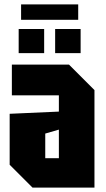

<svg xmlns="http://www.w3.org/2000/svg" viewBox="-20 -854 484 874"><path d="M24 -104V-336L248 -346V-420H34V-560H294L410 -444V0H128ZM186 -246V-134H248V-264ZM65 -612V-722H181V-612ZM231 -612V-722H347V-612ZM76 -764V-834H336V-764Z"/></svg>

Font: Tektur Condensed
Style: Bold
Weight: 700
Width: 3
Designer: Adam Jagosz
Foundry: Adam Jagosz
Version: Version 1.005;gftools[0.9.30]